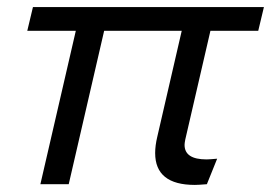

<svg xmlns="http://www.w3.org/2000/svg" viewBox="-20 -520 765 542"><path d="M94 0 194 -433H57L73 -500H725L709 -433H574L503 -126Q501 -116 501 -111Q501 -70 563 -70Q571 -70 593 -72L564 0Q540 2 530 2Q418 2 418 -88Q418 -109 424 -134L493 -433H274L174 0Z"/></svg>

Font: CBA Beacon Sans
Style: Italic
Weight: 400
Italic angle: -13°
Designer: Wei Huang
Foundry: Wei Huang
Version: Version 1.002